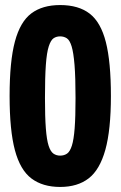

<svg xmlns="http://www.w3.org/2000/svg" viewBox="-20 -730 477 760"><path d="M18 -350Q18 -487 39 -565.5Q60 -644 104 -677Q148 -710 218 -710Q291 -710 335 -676Q379 -642 399 -563.5Q419 -485 419 -350Q419 -216 397 -137Q375 -58 331 -24Q287 10 218 10Q149 10 104.5 -23.5Q60 -57 39 -135.5Q18 -214 18 -350ZM158 -342Q158 -267 161.5 -221.5Q165 -176 172.5 -153Q180 -130 191.5 -122Q203 -114 218 -114Q234 -114 245.5 -122Q257 -130 264.5 -153.5Q272 -177 275.5 -222Q279 -267 279 -342Q279 -424 275 -473Q271 -522 263.5 -546.5Q256 -571 244.5 -578.5Q233 -586 218 -586Q203 -586 192 -578.5Q181 -571 173 -546.5Q165 -522 161.5 -473Q158 -424 158 -342Z"/></svg>

Font: Georama Condensed
Style: Bold
Weight: 700
Width: 3
Designer: Jean-Baptiste Levee
Foundry: Production Type
Version: Version 1.000